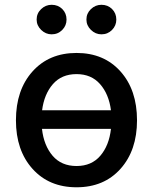

<svg xmlns="http://www.w3.org/2000/svg" viewBox="-20 -775 642 806"><path d="M196.8 -630.9Q171.9 -630.9 152.8 -649.4Q133.8 -668 133.8 -692.9Q133.8 -718.8 152.6 -736.8Q171.4 -754.9 196.8 -754.9Q223.6 -754.9 241.5 -737.1Q259.3 -719.2 259.3 -692.9Q259.3 -667.5 241.2 -649.2Q223.1 -630.9 196.8 -630.9ZM405.8 -630.9Q380.9 -630.9 361.8 -649.4Q342.8 -668 342.8 -692.9Q342.8 -718.8 361.6 -736.8Q380.4 -754.9 405.8 -754.9Q432.6 -754.9 450.4 -737.1Q468.3 -719.2 468.3 -692.9Q468.3 -667.5 450.2 -649.2Q432.1 -630.9 405.8 -630.9ZM46.9 -270Q46.9 -397.5 116.5 -475.1Q186 -552.7 301.3 -552.7Q416.5 -552.7 485.8 -475.1Q555.2 -397.5 555.2 -270Q555.2 -143.6 485.8 -66.2Q416.5 11.2 301.3 11.2Q186 11.2 116.5 -66.2Q46.9 -143.6 46.9 -270ZM156.7 -312H445.8Q437 -379.9 400.1 -421.9Q363.3 -463.9 301.3 -463.9Q238.8 -463.9 202.1 -421.9Q165.5 -379.9 156.7 -312ZM301.3 -78.1Q364.3 -78.1 401.1 -121.1Q438 -164.1 445.8 -233.9H156.2Q164.1 -164.1 200.9 -121.1Q237.8 -78.1 301.3 -78.1Z"/></svg>

Font: Interop Med
Style: Regular
Weight: 500
Designer: Rasmus Andersson, Google, Jang Haemin
Foundry: jhaemin
Version: Version 1.007